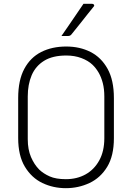

<svg xmlns="http://www.w3.org/2000/svg" viewBox="-20 -963 690 1003"><path d="M326 -720Q397 -720 453 -691.5Q509 -663 542 -603.5Q575 -544 575 -451V-241Q575 -149 540 -91.5Q505 -34 447.5 -7Q390 20 324 20Q258 20 201.5 -7Q145 -34 110 -92Q75 -150 75 -242V-451Q75 -544 107 -603.5Q139 -663 195.5 -691.5Q252 -720 326 -720ZM125 -236Q125 -182 142 -142.5Q159 -103 185 -77Q207 -56 239.5 -41.5Q272 -27 324 -27Q382 -27 427 -52Q472 -77 498.5 -125Q525 -173 525 -241V-459Q525 -498 517 -529Q509 -560 495 -584Q481 -608 463 -625Q441 -646 405.5 -659.5Q370 -673 326 -673Q255 -673 210.5 -645.5Q166 -618 145.5 -570Q125 -522 125 -459ZM416 -943Q428 -943 434.5 -943Q441 -943 446.5 -943Q452 -943 462 -943Q468 -943 471 -938Q474 -933 469 -928Q451 -906 438 -889.5Q425 -873 413.5 -858.5Q402 -844 388 -826.5Q374 -809 353 -783Q351 -780 346.5 -777.5Q342 -775 336 -775Q329 -775 323.5 -775Q318 -775 312.5 -775Q307 -775 301 -775Q322 -805 340 -831.5Q358 -858 376.5 -885Q395 -912 416 -943Z"/></svg>

Font: Recursive Light
Style: Regular
Weight: 300
Version: Version 1.085